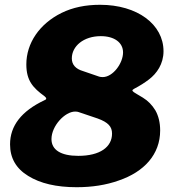

<svg xmlns="http://www.w3.org/2000/svg" viewBox="-20 -772 728 802"><path d="M398 -752C337 -752 284 -741 237 -718C144 -672 90 -591 90 -503C90 -435 118 -405 166 -370C171 -366 173 -363 173 -360C173 -357 170 -355 165 -353C70 -308 22 -247 22 -169C22 -112 47 -68 98 -37C148 -6 215 10 300 10C364 10 423 1 476 -18C582 -54 649 -127 649 -227C649 -260 642 -288 629 -311C615 -334 598 -351 577 -364C556 -376 544 -384 539 -387C535 -390 533 -393 533 -394C533 -396 535 -398 540 -401C565 -414 585 -427 602 -440C635 -465 663 -505 663 -558C663 -670 554 -752 398 -752ZM401 -621C458 -621 494 -594 494 -553C494 -508 452 -450 409 -450C402 -450 397 -451 394 -452L327 -475C296 -484 280 -502 280 -528C280 -579 329 -621 401 -621ZM307 -121C234 -121 195 -146 195 -191C195 -246 251 -306 294 -306C301 -306 305 -305 308 -304L388 -277C432 -261 448 -243 448 -214C448 -158 398 -121 307 -121Z"/></svg>

Font: Libre Franklin ExtraBold
Style: Italic
Weight: 800
Italic angle: -8°
Designer: Pablo Impallari, Rodrigo Fuenzalida
Foundry: Impallari Type
Version: Version 1.002; ttfautohint (v1.5)